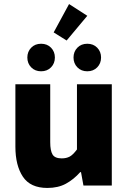

<svg xmlns="http://www.w3.org/2000/svg" viewBox="-20 -916 640 948"><path d="M214 12Q130 12 93 -43.5Q56 -99 56 -192V-500H228V-214Q228 -172 239.5 -153Q251 -134 285 -134Q307 -134 323.5 -142.5Q340 -151 360 -178V-500H532V0H392L380 -66H376Q344 -30 305.5 -9Q267 12 214 12ZM183 -564Q153 -564 134 -583.5Q115 -603 115 -632Q115 -661 134 -680.5Q153 -700 183 -700Q213 -700 232 -680.5Q251 -661 251 -632Q251 -603 232 -583.5Q213 -564 183 -564ZM411 -564Q381 -564 362 -583.5Q343 -603 343 -632Q343 -661 362 -680.5Q381 -700 411 -700Q441 -700 460 -680.5Q479 -661 479 -632Q479 -603 460 -583.5Q441 -564 411 -564ZM309 -716 245 -756 321 -896 411 -838Z"/></svg>

Font: Source Code Pro Black
Style: Regular
Weight: 900
Monospace: yes
Designer: Paul D. Hunt, Teo Tuominen
Foundry: Adobe Systems Incorporated
Version: Version 2.030;PS 1.000;hotconv 16.6.51;makeotf.lib2.5.65220